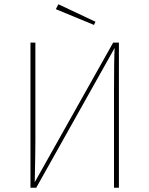

<svg xmlns="http://www.w3.org/2000/svg" viewBox="-20 -881 701 901"><path d="M538 0H515V-456Q515 -601 518 -656L150 0H123V-681H146V-219Q146 -164 143 -26L511 -681H538ZM428 -779 421 -764 242 -838 254 -861Z"/></svg>

Font: Fira Sans Thin
Style: Regular
Weight: 100
Designer: bBox Type GmbH & Carrois Corporate GbR & Edenspiekermann AG
Foundry: bBox Type GmbH & Carrois Corporate GbR & Edenspiekermann AG
Version: Version 4.301